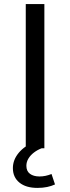

<svg xmlns="http://www.w3.org/2000/svg" viewBox="-20 -725 342 939"><path d="M106 0V-705H197V0ZM163 194Q107 194 75 168Q43 142 43 97Q43 57 71.5 22.5Q100 -12 154 -34L184 0Q163 8 146 21Q129 34 119 50.5Q109 67 109 86Q109 112 126.5 125Q144 138 173 138Q188 138 202.5 135Q217 132 232 126L249 177Q232 185 210.5 189.5Q189 194 163 194Z"/></svg>

Font: Nunito Sans 10pt SemiExpanded
Style: Regular
Weight: 400
Width: 6
Designer: Vernon Adams
Foundry: Vernon Adams
Version: Version 3.101;gftools[0.9.27]